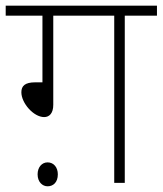

<svg xmlns="http://www.w3.org/2000/svg" viewBox="-20 -642 571 674"><path d="M167 -587H381V0H418V-587H531V-622H0V-587H129V-353H104C67 -353 55 -340 55 -318C55 -280 98 -231 135 -231C153 -231 167 -244 167 -274ZM112 -30C112 -3 129 12 147 12C167 12 183 -2 183 -30C183 -54 169 -72 147 -72C127 -72 112 -55 112 -30Z"/></svg>

Font: Noto Sans ExtraLight
Style: Italic
Weight: 200
Italic angle: -12°
Designer: Monotype Design Team
Foundry: Monotype Imaging Inc.
Version: Version 2.013